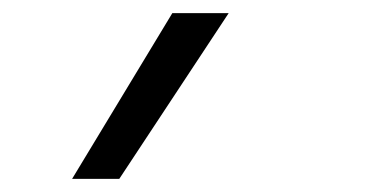

<svg xmlns="http://www.w3.org/2000/svg" viewBox="-20 -117 590 293"><path d="M90 156 243 -97H329L162 156Z"/></svg>

Font: Lode
Style: Italic
Weight: 400
Italic angle: -11°
Monospace: yes
Designer: Belleve Invis
Foundry: Belleve Invis
Version: Version 29.2.0; ttfautohint (v1.8.3)